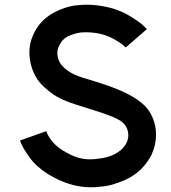

<svg xmlns="http://www.w3.org/2000/svg" viewBox="-20 -769 728 817"><path d="M367 28Q275 28 183 -29Q135 -59 105.5 -99.5Q76 -140 65 -171L177 -211Q182 -194 198.5 -172Q215 -150 244 -131Q277 -110 305 -100.5Q333 -91 363 -91Q381 -91 400 -94Q438 -98 466 -112Q500 -129 516 -157Q526 -174 526 -194Q526 -221 508 -242Q496 -256 462.5 -270.5Q429 -285 351 -309L300 -325Q242 -343 204 -369Q184 -384 168 -398.5Q152 -413 146 -422Q127 -446 116 -479Q105 -512 105 -546Q105 -585 121 -620Q147 -679 201 -710.5Q255 -742 312 -747Q334 -749 348 -749Q396 -749 446.5 -736.5Q497 -724 542 -695Q583 -670 605 -645L515 -567Q501 -581 481 -593Q414 -637 325 -631Q292 -626 268 -614Q244 -602 231 -573Q224 -559 224 -542Q224 -519 239 -496Q255 -476 273 -465Q291 -452 333 -438L383 -423Q473 -395 520 -371Q567 -347 594 -321Q616 -300 630 -267Q644 -234 644 -196Q644 -153 625 -111Q589 -40 518 -6Q457 22 410 25Q389 28 367 28Z"/></svg>

Font: SUIT
Style: Bold
Weight: 700
Designer: Sunn Youn; Korean Glyphs from Source Han Sans (Sandoll Communications; Soo-young Jang, Joo-yeon Kang)
Foundry: Sunn
Version: Version 1.150